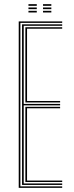

<svg xmlns="http://www.w3.org/2000/svg" viewBox="-20 -903 354 923"><path d="M70 0V-800H279V-793H78V-7H279V0ZM102 -28V-389.5H269V-382.5H110V-35H279V-28ZM86 -14V-786H279V-779H94V-403.5H269V-396.5H94V-21H279V-14ZM102 -410.5V-772H279V-765H110V-417.5H269V-410.5ZM186.8 -875V-883H226.8V-875ZM116.8 -843V-851H156.8V-843ZM116.8 -859V-867H156.8V-859ZM116.8 -875V-883H156.8V-875ZM186.8 -843V-851H226.8V-843ZM186.8 -859V-867H226.8V-859Z"/></svg>

Font: Big Shoulders Inline Text Thin Thin
Style: Regular
Weight: 250
Version: Version 2.002